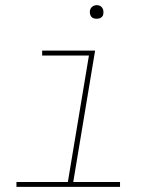

<svg xmlns="http://www.w3.org/2000/svg" viewBox="-20 -727 640 747"><path d="M44 0V-19H244L326 -511H144V-530H350L265 -19H447V0ZM356 -654Q350 -654 344 -656Q338 -658 334.5 -663Q331 -668 330 -674Q329 -680 330 -686Q331 -691 333.5 -695Q336 -699 339.5 -701.5Q343 -704 347.5 -705.5Q352 -707 356 -707Q363 -707 368.5 -704.5Q374 -702 377.5 -697Q381 -692 382 -686Q383 -680 382 -674Q382 -669 379.5 -665Q377 -661 373 -658.5Q369 -656 365 -655Q361 -654 356 -654Z"/></svg>

Font: Iosevka Curly ThExObl
Style: Regular
Weight: 100
Width: 7
Italic angle: -9°
Monospace: yes
Designer: Belleve Invis
Foundry: Belleve Invis
Version: Version 11.1.0; ttfautohint (v1.8.3)